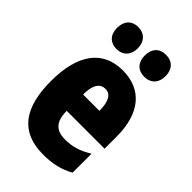

<svg xmlns="http://www.w3.org/2000/svg" viewBox="-232 -852 947 947"><g transform="rotate(45 241.0 -378.5)"><path d="M77 -690C77 -642 105 -614 148 -614C193 -614 221 -644 221 -690C221 -737 193 -767 148 -767C105 -767 77 -739 77 -690ZM270 -690C270 -643 297 -614 342 -614C388 -614 415 -644 415 -690C415 -737 388 -767 342 -767C298 -767 270 -739 270 -690ZM246 -562C105 -562 32 -459 32 -274C32 -90 101 10 261 10C325 10 379 -2 427 -30V-162C376 -131 336 -119 285 -119C221 -119 191 -151 191 -225H455V-310C455 -472 378 -562 246 -562ZM250 -437C283 -437 305 -409 305 -339H191C191 -411 216 -437 250 -437Z"/></g></svg>

Font: Noto Sans Oriya ExtCond Blk
Style: Regular
Weight: 900
Width: 2
Designer: Amélie Bonet and Sol Matas
Foundry: Google LLC
Version: Version 2.006